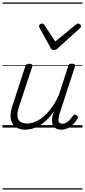

<svg xmlns="http://www.w3.org/2000/svg" viewBox="-20 -1030 686 1550"><path d="M186 17Q139 17 107 -4.5Q75 -26 67 -68.5Q59 -111 80 -175L184 -494Q189 -506 195.5 -510.5Q202 -515 215 -515Q232 -515 238 -509Q244 -503 240 -491L133 -167Q119 -125 121 -94.5Q123 -64 142.5 -48.5Q162 -33 200 -33Q228 -33 260.5 -45.5Q293 -58 327 -85.5Q361 -113 393.5 -156.5Q426 -200 455 -262L530 -495Q534 -508 540 -512Q546 -516 559 -516Q576 -516 582.5 -510.5Q589 -505 585 -493L461 -113Q453 -87 452 -68Q451 -49 459 -40Q467 -31 483 -31Q499 -31 515 -40.5Q531 -50 544.5 -64.5Q558 -79 568 -93Q572 -101 579 -104Q586 -107 597 -100Q608 -94 609 -86.5Q610 -79 605 -71Q593 -51 574.5 -31Q556 -11 531 3Q506 17 476 17Q452 17 435.5 9Q419 1 410 -13.5Q401 -28 400 -49Q399 -70 404 -97L415 -132Q387 -90 357 -61Q327 -32 296.5 -15Q266 2 238 9.5Q210 17 186 17ZM612 -840Q620 -840 627 -833.5Q634 -827 634 -819Q634 -813 631.5 -809.5Q629 -806 625 -802L445 -639Q437 -631 429.5 -628.5Q422 -626 414 -626Q407 -626 401 -629Q395 -632 390 -641L300 -804Q298 -808 296.5 -812Q295 -816 295 -820Q295 -829 304 -834.5Q313 -840 319 -840Q326 -840 330 -837.5Q334 -835 337 -830L426 -695L591 -830Q598 -835 602 -837.5Q606 -840 612 -840ZM0 490H646V500H0ZM0 -20H646V0H0ZM0 -505H646V-500H0ZM0 -1010H646V-1000H0Z"/></svg>

Font: Playwrite MX Guides
Style: Regular
Weight: 400
Designer: Veronika Burian, José Scaglione
Foundry: TypeTogether
Version: Version 1.003